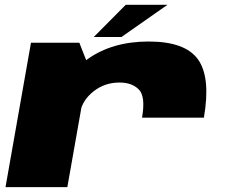

<svg xmlns="http://www.w3.org/2000/svg" viewBox="-20 -764 929 784"><path d="M560 -283.5H812.5Q841 -447.5 788.8 -521Q736.5 -594.5 587 -594.5Q439 -594.5 338 -522.8Q237 -451 223 -373L307 -305Q316.5 -355 362 -391Q407.5 -427 468 -427Q519 -427 547 -398.5Q575 -370 560 -283.5ZM2.5 0H255L342 -492.5L304 -589.5H106.5ZM363 -613H476L664 -744.5H493.5Z"/></svg>

Font: Anybody Expanded Black
Style: Italic
Weight: 900
Width: 7
Italic angle: -10°
Version: Version 1.113;gftools[0.9.25]